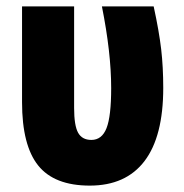

<svg xmlns="http://www.w3.org/2000/svg" viewBox="-20 -573 575 601"><path d="M49 -253V-553H212V-235Q212 -180 224.5 -157.5Q237 -135 266 -135Q299 -135 313.5 -172Q328 -209 328 -297Q328 -408 299 -553H461Q478 -475 484.5 -419Q491 -363 491 -298Q491 -146 432.5 -69Q374 8 261 8Q150 8 99.5 -55Q49 -118 49 -253Z"/></svg>

Font: Noto Sans UI CondBlack
Style: Regular
Weight: 900
Width: 3
Designer: Monotype Design Team
Foundry: Monotype Imaging Inc.
Version: Version 1.001